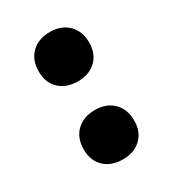

<svg xmlns="http://www.w3.org/2000/svg" viewBox="-118 -492 508 567"><g transform="rotate(-30 136.5 -209.0)"><path d="M138 8Q98 8 74.5 -14.5Q51 -37 51 -75Q51 -114 74.5 -137Q98 -160 138 -160Q176 -160 199.5 -137Q223 -114 223 -75Q223 -37 199.5 -14.5Q176 8 138 8ZM138 -258Q98 -258 74.5 -280.5Q51 -303 51 -341Q51 -380 74.5 -403Q98 -426 138 -426Q176 -426 199.5 -403Q223 -380 223 -341Q223 -303 199.5 -280.5Q176 -258 138 -258Z"/></g></svg>

Font: Ysabeau ExtraBold
Style: Regular
Weight: 800
Designer: Christian Thalmann (Catharsis Fonts)
Version: Version 2.002